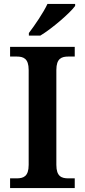

<svg xmlns="http://www.w3.org/2000/svg" viewBox="-20 -951 430 971"><path d="M126 -784V-771H184C244 -807 335 -886 360 -921V-931H220C199 -886 155 -822 126 -784ZM31 0H358V-49H326C292 -49 265 -58 265 -117V-597C265 -656 292 -665 326 -665H358V-714H31V-665H64C98 -665 125 -656 125 -597V-117C125 -58 98 -49 64 -49H31Z"/></svg>

Font: Noto Serif Oriya SemiBold
Style: Regular
Weight: 600
Designer: David Williams
Foundry: Google LLC, David Williams
Version: Version 1.051